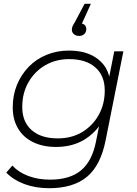

<svg xmlns="http://www.w3.org/2000/svg" viewBox="-20 -792 722 1010"><path d="M239 198Q167 198 109 176.5Q51 155 13 116L45 79Q77 114 128.5 133.5Q180 153 243 153Q348 153 406.5 104Q465 55 485 -48L501 -127Q470 -87 428 -60Q363 -19 275 -19Q206 -19 154.5 -44Q103 -69 75 -116Q47 -163 47 -227Q47 -291 69 -345Q91 -399 130.5 -440Q170 -481 224.5 -503.5Q279 -526 344 -526Q410 -526 459 -503Q508 -480 536 -436Q548 -415 555 -390L581 -522H629L536 -56Q510 78 437.5 138Q365 198 239 198ZM284 -64Q356 -64 411 -96.5Q466 -129 498.5 -186Q531 -243 531 -316Q531 -394 481.5 -437.5Q432 -481 344 -481Q273 -481 217.5 -448.5Q162 -416 129.5 -359Q97 -302 97 -229Q97 -151 146.5 -107.5Q196 -64 284 -64ZM396 -603Q379 -603 368.5 -612.5Q358 -622 358 -635Q358 -645 361.5 -653.5Q365 -662 373 -674L425 -772H458L411 -668Q418 -666 424 -662Q434 -653 434 -639Q434 -624 424 -613.5Q414 -603 396 -603Z"/></svg>

Font: Montserrat Thin Light
Style: Italic
Weight: 300
Italic angle: -11.3°
Version: Version 9.000